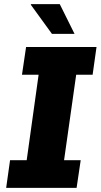

<svg xmlns="http://www.w3.org/2000/svg" viewBox="-20 -915 494 935"><path d="M431 -551H351L292 -135H373L353 0H10L29 -135H110L168 -551H87L107 -686H450ZM343 -750H233L130 -892L131 -895H271Z"/></svg>

Font: Chivo ExtraBold Italic
Style: Regular
Weight: 800
Italic angle: -8.05°
Designer: Hector Gatti
Foundry: Omnibus-Type
Version: Version 1.007